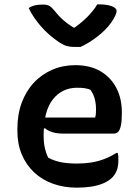

<svg xmlns="http://www.w3.org/2000/svg" viewBox="-20 -850 640 884"><path d="M326 -550Q395 -550 442.5 -522Q490 -494 515.5 -445.5Q541 -397 541 -333V-329Q541 -292 536.5 -271.5Q532 -251 524 -243Q516 -235 505 -235H268Q242 -235 221 -241.5Q200 -248 187 -260L167 -250L170 -309H418Q421 -318 421.5 -328Q422 -338 422 -346Q422 -373 416 -395.5Q410 -418 396 -437Q382 -442 369.5 -444Q357 -446 335 -446Q266 -446 223.5 -392.5Q181 -339 181 -230V-223Q181 -193 186.5 -168.5Q192 -144 202 -124Q228 -110 259 -103.5Q290 -97 335 -97Q370 -97 401 -102Q432 -107 460.5 -118Q489 -129 516 -146H522Q524 -138 524.5 -130Q525 -122 525 -113Q525 -84 517.5 -65Q510 -46 496 -32Q480 -16 454.5 -5.5Q429 5 398.5 9.5Q368 14 334 14Q274 14 224 -4Q174 -22 137.5 -56Q101 -90 80.5 -138.5Q60 -187 60 -248V-255Q60 -323 80 -377Q100 -431 136 -469.5Q172 -508 221 -529Q270 -550 326 -550ZM351 -634Q344 -634 338.5 -634Q333 -634 323 -634Q300 -634 283 -639.5Q266 -645 239 -665Q222 -677 204.5 -692.5Q187 -708 170.5 -726.5Q154 -745 139 -766.5Q124 -788 112 -813Q126 -822 141.5 -825.5Q157 -829 178 -829Q197 -829 208 -822.5Q219 -816 235 -796Q252 -774 276 -753.5Q300 -733 344 -708L288 -723H354L300 -706Q350 -740 380.5 -770.5Q411 -801 428 -830H434Q461 -830 479 -826Q497 -822 507 -815Q517 -808 517 -800Q517 -792 511 -778.5Q505 -765 492 -746Q480 -729 463.5 -712.5Q447 -696 427.5 -681Q408 -666 388.5 -654Q369 -642 351 -634Z"/></svg>

Font: Recursive Monospace Casual SemiBold
Style: Regular
Weight: 600
Version: Version 1.047